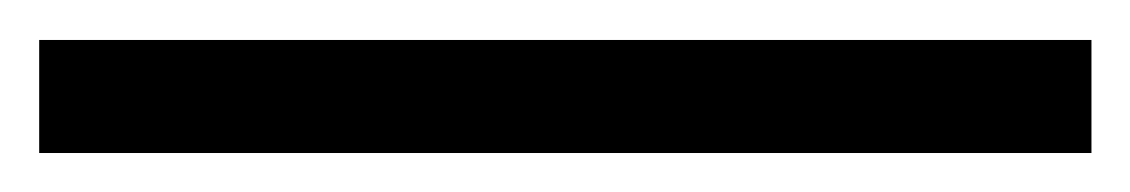

<svg xmlns="http://www.w3.org/2000/svg" viewBox="-20 86 577 98"><path d="M0 106.4H537.1V164.1H0Z"/></svg>

Font: Caudex
Style: Regular
Weight: 400
Version: Version 1.04